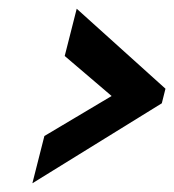

<svg xmlns="http://www.w3.org/2000/svg" viewBox="-20 -470 399 440"><path d="M350.8 -233.3 54.2 -50 81.7 -158.3 235.8 -250 128.3 -341.7 155.8 -450 359.2 -266.7Z"/></svg>

Font: Yulong
Style: Italic
Weight: 400
Italic angle: -14.25°
Designer: GGBotNet
Foundry: f0n7.com
Version: 1.00